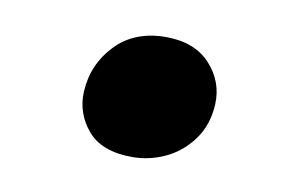

<svg xmlns="http://www.w3.org/2000/svg" viewBox="-38 -628 453 308"><g transform="rotate(10 189.0 -474.5)"><path d="M96.9 -465Q99.3 -510 130 -542Q160.6 -574 211.6 -574Q258.6 -574 284.2 -546Q309.7 -518 307.8 -481Q306 -447 288.2 -423Q270.5 -399 244.8 -387Q219.2 -375 191.2 -375Q141.2 -375 118.1 -402.5Q95.1 -430 96.9 -465Z"/></g></svg>

Font: Literata 72pt
Style: Bold Italic
Weight: 700
Italic angle: -2°
Designer: Latin by Veronika Burian and Jose Scaglione. Greek by Irene Vlachou. Cyrillic by Vera Evstafieva
Foundry: TypeTogether
Version: Version 3.002